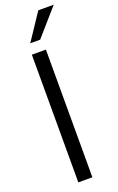

<svg xmlns="http://www.w3.org/2000/svg" viewBox="-180 -995 641 1040"><g transform="rotate(-20 141.0 -475.0)"><path d="M78 0V-736H159V0ZM148 -797H91L193 -950H282Z"/></g></svg>

Font: PRinguin Sans
Style: Regular
Weight: 400
Designer: Vernon Adams
Foundry: Vernon Adams
Version: ""